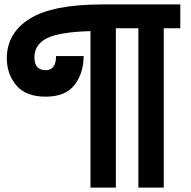

<svg xmlns="http://www.w3.org/2000/svg" viewBox="-20 -630 865 870"><path d="M11 -366Q11 -480 114.5 -545Q218 -610 445 -610H797V-502H722V220H607V-502H505V220H390V-489Q248 -485 192 -456.5Q136 -428 136 -370Q136 -312 187 -312Q234 -312 234 -376H359Q359 -299 318 -245.5Q277 -192 187 -192Q97 -192 54 -243Q11 -294 11 -366Z"/></svg>

Font: Cherry Swash
Style: Bold
Weight: 700
Designer: Kasatkina Nataliya
Foundry: Nataliya Kasatkina
Version: Version 1.001